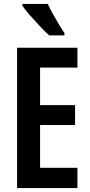

<svg xmlns="http://www.w3.org/2000/svg" viewBox="-20 -957 458 977"><path d="M374 0H67V-714H374V-613H184V-422H362V-321H184V-103H374ZM223 -937Q233 -915 248.5 -887Q264 -859 280 -832.5Q296 -806 308 -789V-777H230Q212 -793 185 -821.5Q158 -850 132.5 -879Q107 -908 94 -928V-937Z"/></svg>

Font: Noto Sans ExtraCondensed SemiBold
Style: Regular
Weight: 600
Width: 2
Designer: Monotype Design Team
Foundry: Monotype Imaging Inc.
Version: Version 2.013; ttfautohint (v1.8.4.7-5d5b)